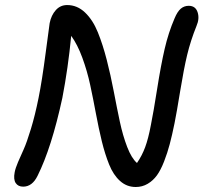

<svg xmlns="http://www.w3.org/2000/svg" viewBox="-20 -730 806 761"><path d="M71.8 9.8Q51.8 9.8 42.2 -4.6Q32.7 -19 38.1 -46.9Q41 -63 51.5 -87.6Q62 -112.3 74 -138.4Q85.9 -164.6 102.5 -219Q119.1 -273.4 132.8 -341.8Q146.5 -409.2 160.9 -519.8Q175.3 -630.4 176.8 -638.2Q183.1 -669.9 201.2 -689.9Q219.2 -710 246.1 -710Q286.1 -710 317.1 -680.4Q348.1 -650.9 367.9 -601.8Q387.7 -552.7 403.1 -492.7Q418.5 -432.6 430.7 -368.7Q442.9 -304.7 454.8 -248.5Q466.8 -192.4 484.1 -147.5Q501.5 -102.5 522.9 -84Q542.5 -112.3 555.2 -146.2Q567.9 -180.2 578.1 -234.9Q587.9 -282.7 602.8 -377.2Q617.7 -471.7 632.6 -536.1Q647.5 -600.6 671.9 -657.2Q683.1 -684.1 696.5 -695.6Q710 -707 728 -707Q754.9 -707 763.2 -681.6Q771.5 -656.2 758.8 -627Q735.4 -568.8 721.9 -512.7Q708.5 -456.5 694.3 -369.9Q680.2 -283.2 671.9 -242.2Q662.1 -193.8 652.8 -158.9Q643.6 -124 630.4 -90.1Q617.2 -56.2 602.1 -35.2Q586.9 -14.2 565.4 -1.5Q543.9 11.2 518.1 11.2Q482.4 11.2 455.8 -12.7Q429.2 -36.6 412.6 -77.9Q396 -119.1 383.5 -170.2Q371.1 -221.2 360.1 -280.3Q349.1 -339.4 337.4 -393.8Q325.7 -448.2 306.4 -501Q287.1 -553.7 262.2 -587.9Q250 -460.9 227.1 -341.8Q184.1 -143.6 128.9 -33.2Q107.9 9.8 71.8 9.8Z"/></svg>

Font: Shantell Sans Normal
Style: Italic
Weight: 400
Italic angle: -11.31°
Designer: Stephen Nixon, Anya Danilova, Shantell Martin
Foundry: Arrow Type
Version: Version 1.006;[559af2be0]